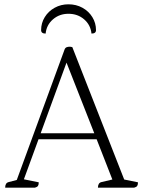

<svg xmlns="http://www.w3.org/2000/svg" viewBox="-20 -872 664 892"><path d="M4 0Q4 -22 20 -26L58 -36L280 -642Q283 -650 289.5 -652.5Q296 -655 303 -655Q309 -655 316 -653L557 -38L621 -25Q621 -14 617.5 -8.5Q614 -3 603 0H435Q435 -22 451 -26L502 -38L429 -225H159L91 -39L160 -25Q160 -14 156.5 -8.5Q153 -3 142 0ZM169 -253H418L289 -581ZM298 -852Q263 -852 234 -836Q205 -820 188 -792.5Q171 -765 171 -732Q171 -716 192 -716Q196 -756 226 -782Q256 -808 298 -808Q341 -808 371 -782Q401 -756 405 -716Q426 -716 426 -732Q426 -765 409 -792.5Q392 -820 363 -836Q334 -852 298 -852Z"/></svg>

Font: Petrona ExtraLight
Style: Regular
Weight: 200
Designer: Ringo R. Seeber
Foundry: Ringo R. Seeber
Version: Version 2.001; ttfautohint (v1.8.3)